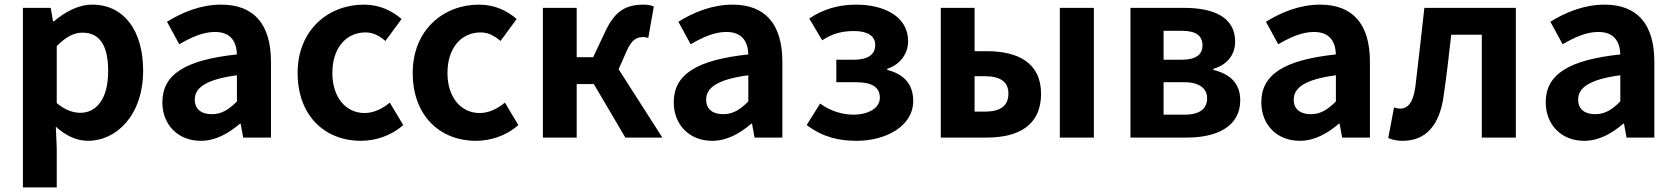

<svg xmlns="http://www.w3.org/2000/svg" viewBox="-20 -594 7234 829"><path d="M79 215H225V45L221 -47C264 -8 311 14 360 14C483 14 598 -97 598 -289C598 -461 516 -574 378 -574C318 -574 260 -542 213 -502H209L199 -560H79ZM327 -107C297 -107 261 -118 225 -149V-395C264 -434 298 -453 336 -453C413 -453 447 -394 447 -287C447 -165 395 -107 327 -107Z M847 14C911 14 967 -18 1016 -60H1019L1030 0H1150V-327C1150 -489 1077 -574 935 -574C847 -574 767 -541 701 -500L754 -403C806 -433 856 -456 908 -456C977 -456 1001 -414 1003 -359C778 -335 681 -272 681 -152C681 -57 747 14 847 14ZM895 -101C852 -101 821 -120 821 -164C821 -214 867 -251 1003 -269V-156C968 -121 937 -101 895 -101Z M1538 14C1600 14 1668 -7 1721 -54L1663 -151C1632 -125 1594 -106 1554 -106C1473 -106 1415 -174 1415 -279C1415 -385 1473 -454 1558 -454C1590 -454 1616 -441 1644 -417L1714 -512C1673 -547 1620 -574 1551 -574C1399 -574 1265 -466 1265 -279C1265 -94 1383 14 1538 14Z M2035 14C2097 14 2165 -7 2218 -54L2160 -151C2129 -125 2091 -106 2051 -106C1970 -106 1912 -174 1912 -279C1912 -385 1970 -454 2055 -454C2087 -454 2113 -441 2141 -417L2211 -512C2170 -547 2117 -574 2048 -574C1896 -574 1762 -466 1762 -279C1762 -94 1880 14 2035 14Z M2651 -295 2685 -372C2708 -426 2731 -434 2759 -434C2767 -434 2773 -432 2779 -430L2803 -566C2791 -571 2776 -574 2761 -574C2686 -574 2636 -551 2592 -455L2541 -347H2470V-560H2324V0H2470V-231H2544L2680 0H2840Z M3055 14C3119 14 3175 -18 3224 -60H3227L3238 0H3358V-327C3358 -489 3285 -574 3143 -574C3055 -574 2975 -541 2909 -500L2962 -403C3014 -433 3064 -456 3116 -456C3185 -456 3209 -414 3211 -359C2986 -335 2889 -272 2889 -152C2889 -57 2955 14 3055 14ZM3103 -101C3060 -101 3029 -120 3029 -164C3029 -214 3075 -251 3211 -269V-156C3176 -121 3145 -101 3103 -101Z M3679 14C3803 14 3923 -48 3923 -158C3923 -234 3879 -275 3811 -292V-297C3872 -317 3901 -368 3901 -416C3901 -525 3794 -574 3677 -574C3600 -574 3533 -554 3474 -514L3530 -420C3574 -449 3615 -460 3668 -460C3725 -460 3759 -439 3759 -400C3759 -359 3728 -336 3666 -336H3591V-239H3677C3744 -239 3779 -218 3779 -172C3779 -127 3729 -99 3665 -99C3621 -99 3569 -112 3521 -147L3463 -54C3534 -1 3603 14 3679 14Z M4042 0H4240C4374 0 4475 -50 4475 -189C4475 -324 4374 -373 4240 -373H4188V-560H4042ZM4188 -112V-265H4231C4300 -265 4334 -240 4334 -190C4334 -137 4300 -112 4231 -112ZM4556 0H4703V-560H4556Z M4861 0H5105C5233 0 5335 -47 5335 -161C5335 -237 5287 -276 5219 -292V-297C5283 -315 5313 -362 5313 -414C5313 -522 5217 -560 5093 -560H4861ZM5004 -336V-461H5083C5146 -461 5172 -438 5172 -398C5172 -360 5146 -336 5081 -336ZM5004 -99V-239H5093C5161 -239 5192 -210 5192 -170C5192 -127 5163 -99 5096 -99Z M5592 14C5656 14 5712 -18 5761 -60H5764L5775 0H5895V-327C5895 -489 5822 -574 5680 -574C5592 -574 5512 -541 5446 -500L5499 -403C5551 -433 5601 -456 5653 -456C5722 -456 5746 -414 5748 -359C5523 -335 5426 -272 5426 -152C5426 -57 5492 14 5592 14ZM5640 -101C5597 -101 5566 -120 5566 -164C5566 -214 5612 -251 5748 -269V-156C5713 -121 5682 -101 5640 -101Z M6036 14C6137 14 6196 -54 6213 -179C6226 -266 6236 -356 6246 -444H6378V0H6525V-560H6130C6117 -446 6105 -332 6091 -219C6082 -152 6059 -125 6026 -125C6015 -125 6007 -128 5999 -130L5974 2C5993 10 6012 14 6036 14Z M6820 14C6884 14 6940 -18 6989 -60H6992L7003 0H7123V-327C7123 -489 7050 -574 6908 -574C6820 -574 6740 -541 6674 -500L6727 -403C6779 -433 6829 -456 6881 -456C6950 -456 6974 -414 6976 -359C6751 -335 6654 -272 6654 -152C6654 -57 6720 14 6820 14ZM6868 -101C6825 -101 6794 -120 6794 -164C6794 -214 6840 -251 6976 -269V-156C6941 -121 6910 -101 6868 -101Z"/></svg>

Font: Noto Sans Mono CJK JP Bold
Style: Regular
Weight: 700
Designer: Ryoko NISHIZUKA (kana & ideographs); Paul D. Hunt (Latin, Greek & Cyrillic); Wenlong ZHANG (bopomofo); Sandoll Communica
Foundry: Adobe Systems Incorporated
Version: Version 1.004;PS 1.004;hotconv 1.0.82;makeotf.lib2.5.63406